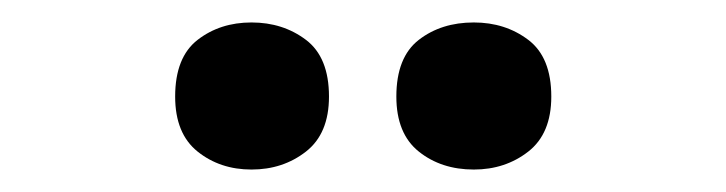

<svg xmlns="http://www.w3.org/2000/svg" viewBox="-20 -772 647 171"><path d="M136 -686Q136 -721 156 -736.5Q176 -752 204 -752Q232 -752 252.5 -736.5Q273 -721 273 -686Q273 -653 252.5 -637Q232 -621 204 -621Q176 -621 156 -637Q136 -653 136 -686ZM333 -686Q333 -721 353 -736.5Q373 -752 402 -752Q430 -752 450.5 -736.5Q471 -721 471 -686Q471 -653 450.5 -637Q430 -621 402 -621Q373 -621 353 -637Q333 -653 333 -686Z"/></svg>

Font: Noto Sans Sinhala UI
Style: Bold
Weight: 700
Designer: Jelle Bosma - Monotype Design Team
Foundry: Monotype Imaging Inc.
Version: Version 2.006; ttfautohint (v1.8.4.7-5d5b)